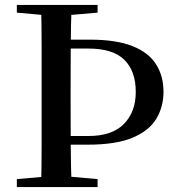

<svg xmlns="http://www.w3.org/2000/svg" viewBox="-20 -755 713 775"><path d="M209 -171V-206H337Q432 -206 480 -254.5Q528 -303 528 -384Q528 -468 482 -513.5Q436 -559 337 -559H209V-595H342Q449 -595 514.5 -569Q580 -543 610 -495.5Q640 -448 640 -384Q640 -325 611.5 -276.5Q583 -228 516 -199.5Q449 -171 333 -171ZM146 0Q148 -85 148 -170.5Q148 -256 148 -342V-393Q148 -479 148 -564.5Q148 -650 146 -735H269Q266 -651 265.5 -565.5Q265 -480 265 -394V-343Q265 -258 265.5 -172Q266 -86 269 0ZM192 -691 48 -704V-735H374V-704L223 -691ZM48 0V-32L195 -45H229L374 -32V0Z"/></svg>

Font: Noto Serif JP ExtraLight SemiBold
Style: Regular
Weight: 600
Version: Version 2.003-H1;hotconv 1.1.1;makeotfexe 2.6.0